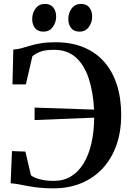

<svg xmlns="http://www.w3.org/2000/svg" viewBox="-20 -972 678 1002"><path d="M257.5 11Q217 11 184.5 7.5Q152 4 125.5 -1Q99 -6 77 -10.2Q55 -14.5 35.5 -15.5L42.5 -183.5L112.5 -181L141.5 -57.5Q152 -47 184 -37.5Q216 -28 261.5 -28Q312 -28 351 -51.8Q390 -75.5 416.5 -119.5Q443 -163.5 457 -224Q471 -284.5 471.5 -358L160.5 -345.5V-410.5L471 -400Q466 -494 442.5 -564.2Q419 -634.5 374.8 -673.2Q330.5 -712 263 -712Q215.5 -712 190.5 -702.2Q165.5 -692.5 149 -678.5L115 -531.5H45L49.5 -713.5Q71 -714.5 91.5 -720.2Q112 -726 136 -733.2Q160 -740.5 192.2 -746Q224.5 -751.5 269.5 -751.5Q352.5 -751.5 416.2 -725.2Q480 -699 523.8 -649.2Q567.5 -599.5 590 -529.2Q612.5 -459 612.5 -371.5Q612.5 -286.5 588.2 -216.5Q564 -146.5 517.8 -95.5Q471.5 -44.5 406 -16.8Q340.5 11 257.5 11ZM206 -807Q177 -807 162.5 -825.8Q148 -844.5 148 -872.5Q148 -904 165.8 -927.8Q183.5 -951.5 214 -951.5H215Q244 -951.5 258.5 -932.5Q273 -913.5 273 -885.5Q273 -855 255.5 -831Q238 -807 207 -807ZM394.5 -807Q365.5 -807 351 -825.8Q336.5 -844.5 336.5 -872.5Q336.5 -904 354 -927.8Q371.5 -951.5 402 -951.5H403Q432 -951.5 446.5 -932.5Q461 -913.5 461 -885.5Q461 -855 443.5 -831Q426 -807 395.5 -807Z"/></svg>

Font: Merriweather 96pt SemiBold
Style: Regular
Weight: 600
Version: Version 2.100